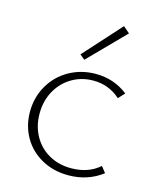

<svg xmlns="http://www.w3.org/2000/svg" viewBox="-109 -784 704 866"><g transform="rotate(15 243.5 -351.5)"><path d="M205 -535 362 -709 392 -683 228 -516ZM52 -227Q52 -294 84 -349.5Q116 -405 172 -436.5Q228 -468 296 -468Q381 -468 446 -417L419 -388Q365 -436 293 -436Q238 -436 193 -409.5Q148 -383 122 -336Q96 -289 96 -230Q96 -172 121.5 -126Q147 -80 192.5 -54Q238 -28 296 -28Q377 -28 429 -74L451 -46Q383 6 292 6Q223 6 168 -24.5Q113 -55 82.5 -108Q52 -161 52 -227Z"/></g></svg>

Font: Ysabeau SC Light
Style: Regular
Weight: 300
Designer: Christian Thalmann (Catharsis Fonts)
Version: Version 0.003